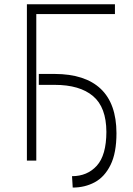

<svg xmlns="http://www.w3.org/2000/svg" viewBox="-20 -747 620 893"><path d="M514.6 -727.3V-681.5H148.8V0H105.1V-727.3ZM160.5 -352.3V-403.1H234.4Q375.7 -402.7 448.5 -333.8Q521.3 -264.9 521.7 -127.8Q521.7 -35.5 494.1 20.2Q466.6 76 420.6 100.7Q374.6 125.4 318.2 125.4L315 72.4Q386 72.4 430.2 23.8Q474.4 -24.9 474.8 -133.5Q474.4 -248.2 412.6 -300.2Q350.9 -352.3 234.4 -352.3Z"/></svg>

Font: Inter UI Extra Light
Style: Regular
Weight: 200
Designer: Rasmus Andersson
Foundry: rsms
Version: 3.2;8d6f07862